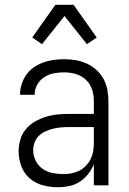

<svg xmlns="http://www.w3.org/2000/svg" viewBox="-20 -776 540 804"><path d="M223 8Q191 8 160 0Q129 -8 105 -28.5Q81 -49 69.5 -79.5Q58 -110 58 -141Q58 -166 65 -190.5Q72 -215 87.5 -234Q103 -253 125 -266Q147 -279 170.5 -286.5Q194 -294 219 -296.5Q244 -299 268 -299H373V-352Q373 -368 370 -384.5Q367 -401 359.5 -415.5Q352 -430 340 -441.5Q328 -453 313 -460Q298 -467 281.5 -470Q265 -473 249 -473Q227 -473 205.5 -469Q184 -465 165.5 -453Q147 -441 136 -421.5Q125 -402 125 -381V-379H64V-381Q64 -403 71 -424.5Q78 -446 91 -464Q104 -482 122.5 -494.5Q141 -507 161.5 -514.5Q182 -522 204.5 -525Q227 -528 249 -528Q273 -528 297 -524Q321 -520 343 -510Q365 -500 383.5 -483.5Q402 -467 413.5 -445.5Q425 -424 429.5 -400Q434 -376 434 -352V0H373V-88Q364 -66 349 -47Q334 -28 314 -15Q294 -2 270.5 3Q247 8 223 8ZM246 -47Q263 -47 280.5 -50.5Q298 -54 313.5 -62Q329 -70 341 -83Q353 -96 360.5 -112Q368 -128 370.5 -145.5Q373 -163 373 -180V-244H268Q252 -244 235 -242.5Q218 -241 202 -237Q186 -233 170.5 -226Q155 -219 143 -207.5Q131 -196 125 -180Q119 -164 119 -147Q119 -124 129.5 -103Q140 -82 158.5 -69Q177 -56 200 -51.5Q223 -47 246 -47ZM156 -591 115 -619 212 -756H288L385 -619L344 -591L250 -709Z"/></svg>

Font: Iosevka Light
Style: Regular
Weight: 300
Monospace: yes
Designer: Belleve Invis
Foundry: Belleve Invis
Version: Version 32.5.0; ttfautohint (v1.8.4)